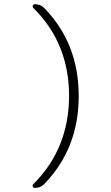

<svg xmlns="http://www.w3.org/2000/svg" viewBox="-20 -790 540 935"><path d="M149.4 125Q142.6 125 139.6 118.7Q136.7 112.3 141.6 107.4Q315.4 -64.5 316.4 -322.3Q316.4 -580.1 141.6 -752Q137.7 -755.9 140.1 -762.7Q142.6 -769.5 149.4 -769.5Q176.8 -769.5 194.3 -752Q363.3 -580.1 363.3 -322.3Q363.3 -65.4 194.3 107.4Q176.8 125 149.4 125Z"/></svg>

Font: Rounded-X Mgen+ 2m light
Style: Regular
Weight: 200
Designer: [Source Han Sans]
Ryoko NISHIZUKA  (kana & ideographs); Paul D. Hunt (Latin, Greek & Cyrillic); Wenlong ZHANG  (bopomofo
Version: Version 1.059.20150602